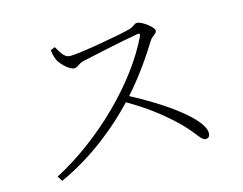

<svg xmlns="http://www.w3.org/2000/svg" viewBox="-92 -819 1183 936"><g transform="rotate(-15 500.0 -351.0)"><path d="M225 -656C228 -628 236 -608 241 -599C253 -578 290 -541 313 -541C335 -541 336 -557 367 -564C423 -576 567 -608 651 -622C662 -624 668 -622 663 -610C565 -402 333 -174 98 -52L114 -26C284 -103 420 -217 513 -316C599 -266 674 -212 750 -137C811 -75 821 -42 843 -42C859 -42 865 -52 865 -67C865 -139 695 -258 536 -341C612 -425 674 -519 707 -573C720 -595 744 -600 744 -616C744 -634 689 -676 664 -676C652 -676 642 -661 623 -656C565 -640 359 -604 310 -604C277 -604 262 -643 248 -665Z"/></g></svg>

Font: Noto Serif CJK HK ExtraLight
Style: Regular
Weight: 200
Designer: Ryoko NISHIZUKA 西塚涼子 (kana & ideographs); Frank Grießhammer (Latin, Greek & Cyrillic); Wenlong ZHANG 张文龙 (bopomofo); San
Foundry: Adobe
Version: Version 2.001;hotconv 1.1.0;makeotfexe 2.6.0